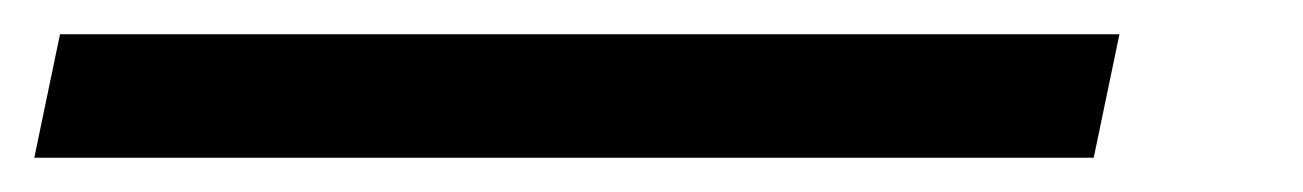

<svg xmlns="http://www.w3.org/2000/svg" viewBox="-122 126 760 112"><path d="M-87 146H531L516 218H-102Z"/></svg>

Font: Fragment Mono SC
Style: Italic
Weight: 400
Italic angle: -12°
Monospace: yes
Designer: Wei Huang based on Nimbus Sans by URW Studio, based on Helvetica by Max Miedinger.
Foundry: Wei Huang
Version: Version 1.012; ttfautohint (v1.8.4.7-5d5b)